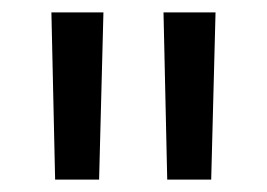

<svg xmlns="http://www.w3.org/2000/svg" viewBox="-20 -720 431 310"><path d="M69 -430 63 -700H147L140 -430ZM250 -430 244 -700H328L321 -430Z"/></svg>

Font: Montserrat
Style: Regular
Weight: 500
Designer: Julieta Ulanovsky
Foundry: Julieta Ulanovsky
Version: Version 7.200;PS 007.200;hotconv 1.0.88;makeotf.lib2.5.64775